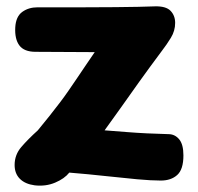

<svg xmlns="http://www.w3.org/2000/svg" viewBox="-20 -569 624 604"><path d="M92 -406Q56 -406 41 -426Q26 -446 28 -483Q30 -517 50 -531.5Q70 -546 98 -546Q182 -546 241.5 -546Q301 -546 342.5 -546.5Q384 -547 413.5 -547.5Q443 -548 467 -549Q502 -550 516.5 -535Q531 -520 531 -497Q531 -472 517.5 -450Q504 -428 490 -410Q449 -355 417.5 -311Q386 -267 360 -230Q334 -193 309 -159Q348 -156 379.5 -153.5Q411 -151 442 -149.5Q473 -148 510 -147Q530 -147 543.5 -131Q557 -115 557 -80Q557 -36 537.5 -18.5Q518 -1 486 -1Q456 -1 412 -5Q368 -9 313.5 -15Q259 -21 198 -26Q183 -7 153.5 5.5Q124 18 89 14Q59 10 42.5 -6.5Q26 -23 26 -50Q26 -82 47 -106.5Q68 -131 99 -159Q119 -183 135.5 -204Q152 -225 167 -244.5Q182 -264 195 -283Q208 -302 221 -321Q234 -340 248 -361Q262 -382 278 -405Z"/></svg>

Font: Playpen Sans ExtraBold
Style: Regular
Weight: 800
Designer: Laura Meseguer, Veronika Burian, José Scaglione
Foundry: TypeTogether
Version: Version 1.001